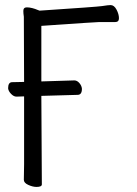

<svg xmlns="http://www.w3.org/2000/svg" viewBox="-20 -728 540 757"><path d="M75 -348 45 -347Q34 -347 23.5 -358Q13 -369 12 -380Q12 -404 28 -404L75 -405Q74 -653 74 -662Q72 -675 72 -685Q72 -699 86 -699Q96 -699 107.5 -696Q119 -693 128 -689L136 -686Q362 -701 382 -704Q407 -708 416 -708Q430 -708 439.5 -690Q449 -672 449 -656Q449 -641 434 -641H370Q358 -641 143 -626V-407L273 -411Q284 -411 293 -400.5Q302 -390 303 -378Q303 -354 286 -354L143 -350Q144 -101 145 -1Q145 9 124 9Q109 9 91.5 1Q74 -7 74 -19L75 -81Z"/></svg>

Font: Moon Stars Kai HW
Style: Regular
Weight: 400
Designer: GuiWonder
Version: Version 1.101